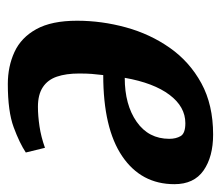

<svg xmlns="http://www.w3.org/2000/svg" viewBox="-57 -498 565 491"><g transform="rotate(90 225.5 -252.5)"><path d="M195 10Q150 10 113 -7Q76 -24 54.5 -63Q33 -102 33 -167Q33 -230 50 -292Q67 -354 102.5 -404.5Q138 -455 193 -485Q248 -515 324 -515Q381 -515 416 -490.5Q451 -466 451 -416Q451 -331 379.5 -282.5Q308 -234 172 -234Q170 -217 169 -204.5Q168 -192 168 -172Q168 -139 176 -115.5Q184 -92 203 -79.5Q222 -67 253 -67Q276 -67 303 -71Q330 -75 358 -85L370 -36Q346 -20 305.5 -5Q265 10 195 10ZM179 -289Q248 -289 291.5 -319.5Q335 -350 335 -403Q335 -420 328 -432Q321 -444 295 -444Q253 -444 222.5 -403.5Q192 -363 179 -289Z"/></g></svg>

Font: Manuale
Style: Italic
Weight: 400
Italic angle: -11°
Designer: Eduardo Tunni / Pablo Cosgaya
Foundry: Eduardo Tunni / Pablo Cosgaya
Version: Version 1.002